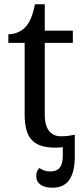

<svg xmlns="http://www.w3.org/2000/svg" viewBox="-20 -679 392 896"><path d="M265 -43C219 -43 189 -74 189 -142V-479H320V-536H189V-659H143C133 -608 120 -575 97 -551C75 -528 43 -519 19 -519V-479H95V-145C95 -30 139 10 240 10C251 10 262 9 273 8V49C273 104 249 121 216 121C194 121 180 116 164 105C155 114 149 126 149 142C149 178 178 197 225 197C300 197 329 142 329 49V-50C308 -46 289 -43 265 -43Z"/></svg>

Font: Noto Serif Thai
Style: Regular
Weight: 400
Designer: Monotype Design Team
Foundry: Monotype Imaging Inc.
Version: Version 1.901